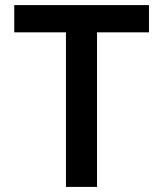

<svg xmlns="http://www.w3.org/2000/svg" viewBox="-20 -734 640 754"><path d="M239 0V-607H36V-714H565V-607H361V0Z"/></svg>

Font: Noto Sans Mono SemiBold
Style: Regular
Weight: 600
Designer: Monotype Design Team
Foundry: Monotype Imaging Inc.
Version: Version 2.014; ttfautohint (v1.8.4.7-5d5b)